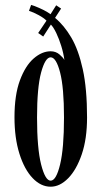

<svg xmlns="http://www.w3.org/2000/svg" viewBox="-20 -730 413 762"><path d="M181 11Q142 11 109.2 -23.5Q76.5 -58 57 -120.2Q37.5 -182.5 37.5 -264.5Q37.5 -353 59 -411Q80.5 -469 113.5 -497.8Q146.5 -526.5 181 -526.5Q201.5 -526.5 216.2 -513.8Q231 -501 235.5 -492Q232 -519 223.2 -547.2Q214.5 -575.5 203.5 -598.5Q192.5 -621.5 182 -632.5L151.5 -585L131.5 -599L164.5 -648Q154.5 -658.5 133.5 -670Q112.5 -681.5 95 -687L103.5 -710.5Q115 -707.5 135.5 -698.5Q156 -689.5 169.5 -681L180.5 -673.5L203 -709L222.5 -696L198.5 -659Q234 -630 262.8 -581.2Q291.5 -532.5 308.5 -455.2Q325.5 -378 325.5 -263.5Q325.5 -179 304.5 -117.5Q283.5 -56 250.5 -22.5Q217.5 11 181 11ZM181 -13Q203 -13 218.5 -77.2Q234 -141.5 234 -263.5Q234 -382.5 218.5 -442.5Q203 -502.5 181 -502.5Q159.5 -502.5 143.2 -442.5Q127 -382.5 127 -263.5Q127 -141.5 143.2 -77.2Q159.5 -13 181 -13Z"/></svg>

Font: Imbue 50pt Medium
Style: Regular
Weight: 500
Designer: Tyler Finck
Foundry: Etcetera Type Company
Version: Version 1.102; ttfautohint (v1.8.3)